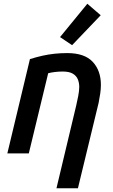

<svg xmlns="http://www.w3.org/2000/svg" viewBox="-20 -815 600 1020"><path d="M280 185 385 -255Q390 -276 395.5 -304.5Q401 -333 401 -353Q401 -375 393.5 -393.5Q386 -412 367 -423.5Q348 -435 313 -435Q292 -435 271.5 -432.5Q251 -430 236 -426L133 0H19L139 -501Q174 -512 205.5 -519Q237 -526 269.5 -529.5Q302 -533 337 -533Q429 -533 472.5 -486.5Q516 -440 516 -364Q516 -342 512.5 -318Q509 -294 504 -269L394 185ZM363 -575 299 -618 444 -795 515 -734Z"/></svg>

Font: Ubuntu Sans SemiBold
Style: Italic
Weight: 600
Italic angle: -13.5°
Designer: Dalton Maag Ltd
Foundry: Dalton Maag Ltd
Version: Version 1.006